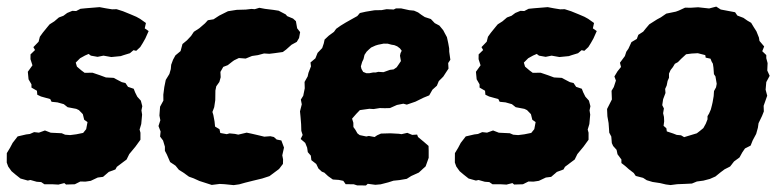

<svg xmlns="http://www.w3.org/2000/svg" viewBox="-38 -540 2366 581"><path d="M24 0.2 8.6 -12 -3.2 -22 -13.2 -36 -17.6 -48.2 -17.4 -76.6 -7.6 -92.8 0.2 -107.6 15.4 -127.2 41.2 -133.2 52.4 -134.6 65.2 -140.2 79.8 -138.6 98 -145.2 115.6 -138.4 148.8 -136.8 159 -132.4 174.2 -131.2 192.8 -133.6 213.6 -137.8 222.8 -149.2 226.8 -170.6 216.8 -177.6 212.6 -194.6 200.8 -206.8 192.8 -210.6 166.6 -215.6 155 -224.8 135.8 -230.2 118 -232 114 -240.2 86 -248 74.8 -253.4 73.8 -265.4 57.2 -275V-284.8L48.4 -300L46.2 -322.8L60.2 -342.4L54.2 -361L54.4 -375.4L68 -388.6L63 -397.4L78.8 -413.8L82.6 -428.8L91.4 -441L107 -460.2L112.2 -466.4L126.4 -475.4L140.2 -487.2L153.8 -492.2L165.4 -500.8L180.8 -507.2L192.4 -506.6L205.6 -513.4L221.6 -515L263.4 -518.4L282.6 -514.8L301.2 -511.8L314.8 -512.2L334.2 -506L357.8 -496.4L374.6 -489.2L385.8 -483L403.6 -470.4L400 -454.2L411.8 -446L401.8 -423.6L394 -409.8L386.4 -397.6L374.2 -386.2L366 -388.2L355.2 -379L335.6 -373L327.4 -370.2L298.8 -367.4L275.2 -371.6L257.2 -368L237 -371.6L230.2 -376.8L219.2 -372L204.4 -363.8L191.2 -350.6L194.8 -338.4L208.2 -327L218.2 -319.6L241.8 -320L264.2 -312.4L282.6 -305.6L305.8 -304.4L330.6 -291.4L341.6 -288.8L349.4 -277.2L366.6 -271.4L371 -260.2L377.4 -247.4L388.2 -235.4L392.6 -218.6L390 -206L392 -193.2L389.4 -164.6L384.4 -148L387 -138.4V-117.2L371.6 -96L353.2 -73.8L345 -57.2L336.6 -51L315.6 -35.2L311.2 -27.2L291.2 -19.8L273.8 -4.8L257.8 -2.8L236.6 7.2L220.6 9.6L205.2 9.2L188.4 17.6L161.8 18.4L156.6 14L138.6 18.6L121 17.6H96.4L86.6 11L73 10L54 4.6L46.2 6.4Z M602.8 19.6 594 16.8 565.4 7.6 547.8 -0.4 533.8 -5.4 516.4 -18 503.4 -26 493.2 -38.6 476.8 -49.6 466.8 -72.6 461 -83.6V-96.2L455.4 -114.8L446.4 -126.8L448 -142L441.6 -158.6L447.2 -176.2L444.4 -190.4L446.4 -217.2L456.4 -235.6L456.2 -253.4L459.2 -276.6L463.6 -298.2L474.6 -316.2L478.8 -330.8L480 -344L485.6 -359.2L492.8 -372.4L508.4 -385.4L514.2 -406.8L528 -418.2L540.2 -431.2L548.6 -443.8L565 -454.4L582.4 -469.4L591 -478.8L608.2 -481.6L625.4 -492.8L651.8 -506L678.2 -510.2L705.8 -511L723 -513L732.8 -512.2L746.8 -516.4L763.8 -513.2L789.8 -510L805.2 -507.6L826.6 -496.4L831 -491.2L848.8 -483.8L857.4 -476L861.2 -454.4L870.2 -442.8L867 -425L860 -413.2L844.2 -404.6L827.8 -390L817.8 -382.6L793.4 -379.2L777 -377.2L761 -378.2L742.4 -373.2L724.6 -370.6L705.4 -362.8L684.8 -364.4L670.6 -357.6L665 -353.6L651.2 -342.8L637.6 -337.6L629 -322.4L629.8 -306.2L625.8 -292L616.4 -278.8L613.8 -266L613.4 -237L610.2 -215.6L604.8 -201.2L607.6 -192L611.2 -172.6L612.8 -157L626.2 -149L628.6 -137.6L648.2 -134L656.6 -136.4L673 -134.8L683 -132.6L708.4 -138.6L722.8 -135.6L741 -131.4L761.8 -126.4L780 -127.8L790.8 -125.4L799.2 -117.8L813.4 -115L821.4 -93.4L816.2 -70L818.6 -57.6L818.2 -44L806.4 -28.6L777.4 -7L755.2 0.2L729.4 6.4L703.8 12.8L686 17.8L669 20.2L641.6 17.4L626.8 16.6Z M1042.8 21 1032.2 17.6 1008 17.4 1000.8 7.2 987.2 4.4 969.2 3.2 954.8 -7 943.4 -17.6 935.8 -20.6 925.6 -30 919 -43.8 904.2 -55.4 902.6 -69 893.4 -79.6 891.4 -93.2 885.6 -107.6 871.8 -119.4 877.8 -131.6 873.8 -144 873.2 -164.2 871.4 -186.6 869.8 -203 875.2 -224.4 872.4 -238.6 879.6 -250.2 884.2 -272.8 883.6 -292 893 -308.8 895.4 -319.6 903 -339.2 901.6 -351 916.4 -363.4 923 -380 937 -394.6 941.8 -408.8 944.2 -420.2 956.8 -432 972.6 -443.6 979.2 -452.8 992.8 -462.4 1008.2 -471.8 1029.2 -483.6 1043.2 -491.4 1051 -500.6 1068.8 -504.6 1095.4 -509 1116.8 -509.4 1131.8 -512.2 1153.4 -511.2 1160.2 -514.6H1175.8L1200.6 -509.2L1214.8 -507.8L1227.2 -502.4L1237 -495.2L1247.4 -488.4L1265.8 -482.4L1277.6 -470L1291.6 -462.6L1303.2 -448.6L1307.8 -439.8L1314.4 -427.6L1318.4 -409.4L1321.2 -393.6L1321.4 -383.4L1324.8 -359.2L1318.2 -349.2L1319.2 -332.4L1312.2 -321.8L1303.4 -308.2L1289.8 -294.6L1284 -280.6L1270.6 -268.6L1260.8 -251.4L1243.6 -244.4L1219.2 -232.4L1193 -223.4L1182.6 -226.2L1163.2 -222.4L1142 -213L1126.6 -212.6L1111.4 -213L1092.6 -210L1079.6 -210.8L1051 -206.8L1040 -195.4L1027.4 -181L1031.2 -168.6L1031.4 -155.6L1037.2 -147.6L1043.6 -136.4L1050.4 -131.2L1070.4 -127L1078.2 -128.6L1095.6 -125.4L1103.2 -130.6L1114.8 -135.8L1143.4 -136.6L1169 -135.2L1177 -134L1194.6 -138L1209.4 -131.8L1224.2 -132.8L1227 -125.4L1246 -109.6L1258.8 -98.4L1259.2 -84.2V-62.4L1250 -36.6L1242.4 -29.8L1229.4 -17.8L1206.4 -7.4L1192.8 1.2L1170.4 5L1152.6 6.8L1137 11.8L1113.8 17.8L1097.8 19.2L1074.8 16.2L1069.4 21.2ZM1070.8 -318.4H1079.2L1091.6 -320.8L1098.4 -320.6L1106.8 -322.6L1122.4 -321.6L1133 -325.4L1142 -328.6L1153.2 -330L1162.4 -336.4L1167.8 -344.2L1175.2 -355.2L1172.4 -371.4L1174 -379.2L1177.6 -386.4L1172.2 -393.6L1164 -399.8L1155.2 -403.4L1146.6 -404.8L1135.4 -407.8L1123 -408L1106 -404.6L1098.2 -402.2L1085 -396.2L1078 -390L1071.4 -383.6L1065 -374L1062 -361.2L1057.8 -352.4L1054 -339.2L1055.8 -331.4L1061 -322.4Z M1380 0.2 1364.6 -12 1352.8 -22 1342.8 -36 1338.4 -48.2 1338.6 -76.6 1348.4 -92.8 1356.2 -107.6 1371.4 -127.2 1397.2 -133.2 1408.4 -134.6 1421.2 -140.2 1435.8 -138.6 1454 -145.2 1471.6 -138.4 1504.8 -136.8 1515 -132.4 1530.2 -131.2 1548.8 -133.6 1569.6 -137.8 1578.8 -149.2 1582.8 -170.6 1572.8 -177.6 1568.6 -194.6 1556.8 -206.8 1548.8 -210.6 1522.6 -215.6 1511 -224.8 1491.8 -230.2 1474 -232 1470 -240.2 1442 -248 1430.8 -253.4 1429.8 -265.4 1413.2 -275V-284.8L1404.4 -300L1402.2 -322.8L1416.2 -342.4L1410.2 -361L1410.4 -375.4L1424 -388.6L1419 -397.4L1434.8 -413.8L1438.6 -428.8L1447.4 -441L1463 -460.2L1468.2 -466.4L1482.4 -475.4L1496.2 -487.2L1509.8 -492.2L1521.4 -500.8L1536.8 -507.2L1548.4 -506.6L1561.6 -513.4L1577.6 -515L1619.4 -518.4L1638.6 -514.8L1657.2 -511.8L1670.8 -512.2L1690.2 -506L1713.8 -496.4L1730.6 -489.2L1741.8 -483L1759.6 -470.4L1756 -454.2L1767.8 -446L1757.8 -423.6L1750 -409.8L1742.4 -397.6L1730.2 -386.2L1722 -388.2L1711.2 -379L1691.6 -373L1683.4 -370.2L1654.8 -367.4L1631.2 -371.6L1613.2 -368L1593 -371.6L1586.2 -376.8L1575.2 -372L1560.4 -363.8L1547.2 -350.6L1550.8 -338.4L1564.2 -327L1574.2 -319.6L1597.8 -320L1620.2 -312.4L1638.6 -305.6L1661.8 -304.4L1686.6 -291.4L1697.6 -288.8L1705.4 -277.2L1722.6 -271.4L1727 -260.2L1733.4 -247.4L1744.2 -235.4L1748.6 -218.6L1746 -206L1748 -193.2L1745.4 -164.6L1740.4 -148L1743 -138.4V-117.2L1727.6 -96L1709.2 -73.8L1701 -57.2L1692.6 -51L1671.6 -35.2L1667.2 -27.2L1647.2 -19.8L1629.8 -4.8L1613.8 -2.8L1592.6 7.2L1576.6 9.6L1561.2 9.2L1544.4 17.6L1517.8 18.4L1512.6 14L1494.6 18.6L1477 17.6H1452.4L1442.6 11L1429 10L1410 4.6L1402.2 6.4Z M1991.2 20 1977 18.2 1959.2 14 1936.6 10.6 1919.2 5.4 1908 -1.8 1885.8 -7.6 1879.6 -16.6 1864.8 -28 1853.8 -37.8 1842.4 -46.6V-57.4L1830.6 -73.2L1827.8 -86.6L1817.4 -98.2L1813.4 -107L1811.8 -126.8L1805.6 -138.6L1804.8 -151.2L1803.6 -167.6L1800 -188.2L1799 -210.2L1813.6 -239L1812.6 -265.2L1819.4 -276.6L1825.8 -296.2L1821.2 -308.6L1830.6 -324.2L1841.2 -337.4L1838 -350.2L1853 -370.4L1857.2 -383.4L1863.6 -392.6L1872.8 -412.6L1889 -422.2L1893.6 -434.6L1908.4 -444.2L1915.4 -453L1926.8 -466.4L1950.4 -481.4L1961.6 -487.4L1978.2 -498.8L2007.2 -504.8L2016.4 -508.2L2035 -516.8L2052.6 -516.6L2074.6 -518L2107.8 -514.4L2129.4 -520L2143 -511.2L2167.4 -506.6L2186.4 -503L2193.2 -493L2211.6 -486L2223.6 -477.6L2235 -471L2242.8 -458L2251 -445.2L2258.6 -426.2L2260.2 -416.2L2274.4 -399.4L2268.6 -385L2280.8 -373.4V-364L2284.8 -349L2283.8 -326.6L2291 -310.6L2280.8 -291.6L2278.8 -268.6L2283.6 -250.4L2272.8 -219.8L2273.4 -202.8L2268 -189.2L2257.4 -167.2L2255.4 -153.4L2250.2 -134.8L2239.6 -115L2233.4 -99.4L2216.4 -90.8L2208.4 -79.2L2199.8 -63.6L2183.2 -51.4L2171.4 -36.2L2154.2 -27.4L2141.2 -17.6L2127 -6L2110.2 1.4L2090.4 6.6L2070.8 9.2L2055.8 15.4L2036.4 16.4L2011.2 17.4ZM2032.2 -125 2056.6 -132.4 2070.6 -136.6 2080.2 -144 2090.4 -152.4 2097.8 -165.8 2103 -179V-188.6L2107.8 -196.6L2113 -208.6L2116.4 -221.8L2118.4 -230.6L2121.6 -249.2L2122.6 -264.4L2128.8 -275.8L2130.8 -286.4L2127 -308.8L2122.4 -315.6L2121 -335L2119.2 -347.2L2115.4 -353.8L2112 -362.4L2097.4 -365.6L2096.2 -373.2L2073.6 -379L2055.2 -378L2038.2 -375.8L2023.4 -362.2L2013.4 -352L2004.2 -347L1998.2 -337L1991.2 -328L1986.4 -317.2V-304.6L1982.2 -295.2L1979.4 -281.2L1974.8 -271L1975.8 -258.6L1968.6 -239.6L1966 -221.8L1971 -211.8L1968.6 -197.4L1971.2 -186L1971.8 -172.8L1970 -159.2L1978.4 -152L1979.8 -142.4L1999 -136L2009.8 -131.8L2022.8 -130.6Z"/></svg>

Font: Winky Rough
Style: Italic
Weight: 400
Italic angle: -8.97852°
Designer: Simon Atzbach
Foundry: typofactur
Version: Version 1.206